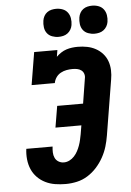

<svg xmlns="http://www.w3.org/2000/svg" viewBox="-63 -1009 726 1063"><g transform="rotate(-5 300.0 -477.5)"><path d="M259 8Q229 8 200.5 3.5Q172 -1 146.5 -13.5Q121 -26 101.5 -46Q82 -66 71 -91.5Q60 -117 57 -146.5Q54 -176 58 -205H204Q202 -189 202.5 -172.5Q203 -156 209.5 -142Q216 -128 229.5 -120Q243 -112 259 -112Q275 -112 290 -119.5Q305 -127 316.5 -139.5Q328 -152 336 -167Q344 -182 349.5 -197.5Q355 -213 358.5 -228.5Q362 -244 365 -260L373 -308H229L249 -427H393L415 -565Q418 -578 414 -590.5Q410 -603 400 -610.5Q390 -618 377.5 -620.5Q365 -623 351 -623Q335 -623 318 -620Q301 -617 285.5 -608.5Q270 -600 260 -585.5Q250 -571 247 -554H118L148 -735H277L271 -698Q283 -710 297.5 -719.5Q312 -729 327.5 -734Q343 -739 359 -741Q375 -743 391 -743Q417 -743 442.5 -738Q468 -733 490 -721Q512 -709 528.5 -690.5Q545 -672 553.5 -648.5Q562 -625 563 -598.5Q564 -572 559 -545L509 -240Q504 -209 495 -179Q486 -149 470 -120Q454 -91 431.5 -66Q409 -41 381 -23.5Q353 -6 321.5 1Q290 8 259 8ZM490 -807Q472 -807 454.5 -813.5Q437 -820 426.5 -834Q416 -848 413.5 -866.5Q411 -885 414 -904Q416 -917 422.5 -929Q429 -941 440 -949Q451 -957 464 -960Q477 -963 490 -963Q509 -963 526 -956.5Q543 -950 553.5 -936Q564 -922 567 -903.5Q570 -885 567 -866Q565 -853 558 -841Q551 -829 540 -821Q529 -813 516 -810Q503 -807 490 -807ZM290 -807Q272 -807 254.5 -813.5Q237 -820 226.5 -834Q216 -848 213.5 -866.5Q211 -885 214 -904Q216 -917 222.5 -929Q229 -941 240 -949Q251 -957 264 -960Q277 -963 290 -963Q309 -963 326 -956.5Q343 -950 353.5 -936Q364 -922 367 -903.5Q370 -885 367 -866Q365 -853 358 -841Q351 -829 340 -821Q329 -813 316 -810Q303 -807 290 -807Z"/></g></svg>

Font: Iosevka Slab HvExObl
Style: Regular
Weight: 900
Width: 7
Italic angle: -9°
Monospace: yes
Designer: Belleve Invis
Foundry: Belleve Invis
Version: Version 11.1.1; ttfautohint (v1.8.3)